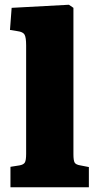

<svg xmlns="http://www.w3.org/2000/svg" viewBox="-20 -788 417 808"><path d="M24 0V-86L62 -92Q79 -95 84.5 -104Q90 -113 90 -141V-597Q90 -630 83.5 -642Q77 -654 53 -657L22 -662L29 -755L270 -768L289 -755V-139Q289 -113 294 -104Q299 -95 318 -92L354 -85V0Z"/></svg>

Font: Literata 12pt ExtraBold
Style: Regular
Weight: 800
Designer: Latin by Veronika Burian and Jose Scaglione. Greek by Irene Vlachou. Cyrillic by Vera Evstafieva.
Foundry: TypeTogether
Version: Version 3.002